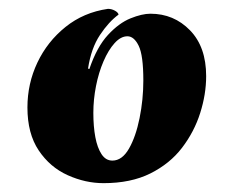

<svg xmlns="http://www.w3.org/2000/svg" viewBox="-20 -854 528 434"><path d="M214 -440Q173 -440 133 -458Q93 -476 67.5 -514Q42 -552 42 -611Q42 -665 64.5 -712.5Q87 -760 128 -793Q169 -826 224 -834Q232 -834 239.5 -830Q247 -826 248 -821Q226 -805 206 -775Q186 -745 179 -699L182 -698Q199 -748 224 -775Q249 -802 275 -812.5Q301 -823 320 -823Q373 -823 409.5 -785.5Q446 -748 446 -682Q446 -641 432.5 -598.5Q419 -556 391.5 -520Q364 -484 320 -462Q276 -440 214 -440ZM234 -491Q256 -491 271.5 -518Q287 -545 295.5 -587Q304 -629 304 -672Q304 -729 293.5 -750.5Q283 -772 268 -772Q253 -772 239 -756.5Q225 -741 214 -715.5Q203 -690 197 -659.5Q191 -629 191 -599Q191 -568 195.5 -544Q200 -520 209.5 -505.5Q219 -491 234 -491Z"/></svg>

Font: Merienda Black
Style: Regular
Weight: 900
Designer: Eduardo Rodriguez Tunni
Foundry: Eduardo Rodriguez Tunni
Version: Version 2.001